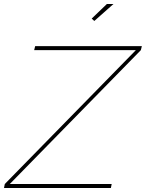

<svg xmlns="http://www.w3.org/2000/svg" viewBox="-60 -941 730 961"><path d="M-36 -20 620 -690H111L116 -710H650L645 -690L-11 -20H499L495 0H-40ZM412 -836 399 -848 475 -921H508Z"/></svg>

Font: Raleway Thin Thin
Style: Italic
Weight: 250
Italic angle: -12°
Version: Version 4.026